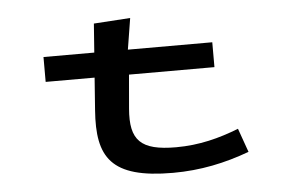

<svg xmlns="http://www.w3.org/2000/svg" viewBox="-46 -647 1091 723"><g transform="rotate(-5 500.0 -285.5)"><path d="M132 -371H317L308 -248C295 -72 344 12 580 12C684 12 778 -8 870 -42L838 -132C764 -103 688 -83 600 -83C466 -83 426 -124 436 -243L447 -371H770V-465H451L470 -583L332 -574L324 -465H132Z"/></g></svg>

Font: Inconsolata UltraExpanded
Style: Bold
Weight: 700
Width: 9
Monospace: yes
Designer: Raph Levien, Cyreal, Brenton Simpson
Foundry: Raph Levien, Cyreal, Google
Version: Version 3.100